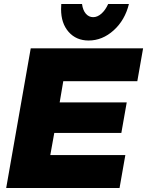

<svg xmlns="http://www.w3.org/2000/svg" viewBox="-20 -942 737 962"><path d="M252 -276H588L615 -429H279L297 -535H668L697 -700H134L11 0H579L608 -165H232ZM447 -856Q425 -856 410 -873.5Q395 -891 391 -922H287Q286 -913 286 -896Q286 -825 324 -782Q362 -739 424 -739Q493 -739 549.5 -790Q606 -841 626 -922H522Q508 -891 488 -873.5Q468 -856 447 -856Z"/></svg>

Font: Geom Black
Style: Bold Italic
Weight: 900
Italic angle: -10°
Version: Version 1.102